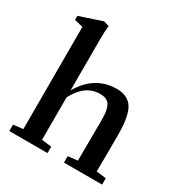

<svg xmlns="http://www.w3.org/2000/svg" viewBox="-169 -853 930 979"><g transform="rotate(30 296.0 -363.0)"><path d="M23.4 0V-37.6L80.6 -44.4V-646L30.3 -658.2V-682.1L162.6 -726.1L194.3 -716.8Q190.4 -679.2 190.4 -634.8V-335.9Q262.7 -460.4 393.1 -460.4Q422.4 -460.4 443.8 -450.9Q465.3 -441.4 478.8 -424.8Q492.2 -408.2 500 -381.8Q507.8 -355.5 510.7 -326.4Q513.7 -297.4 513.7 -258.3Q513.7 -114.3 512.2 -44.4L569.8 -37.6V0H345.2V-37.6L401.9 -44.4Q403.3 -275.9 403.3 -280.8Q403.3 -309.6 400.9 -328.4Q398.4 -347.2 391.1 -363.5Q383.8 -379.9 368.9 -387.7Q354 -395.5 331.1 -395.5Q241.7 -395.5 190.4 -294.4V-44.9L248.5 -37.6V0Z"/></g></svg>

Font: Elstob 8pt SemiBold
Style: Regular
Weight: 600
Designer: Peter S. Baker
Version: Version 1.015